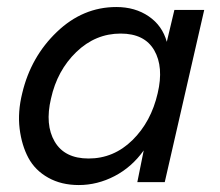

<svg xmlns="http://www.w3.org/2000/svg" viewBox="-20 -516 624 544"><path d="M203.1 8.3Q153.8 8.3 116.7 -12.5Q79.6 -33.2 60.5 -68.6Q41.5 -104 35.6 -151.4Q29.8 -198.7 43 -252Q67.4 -355 141.1 -425.5Q214.8 -496.1 309.6 -496.1Q362.8 -496.1 401.4 -469.7Q439.9 -443.4 452.6 -397.5L474.1 -487.8H558.6L446.8 0H369.1L387.2 -89.8Q353.5 -42.5 304.7 -17.1Q255.9 8.3 203.1 8.3ZM231 -66.9Q302.2 -66.9 355.2 -118.9Q408.2 -170.9 426.8 -252Q444.3 -326.2 417 -373.5Q389.6 -420.9 321.8 -420.9Q250.5 -420.9 196.3 -368.7Q142.1 -316.4 124.5 -236.8Q106.9 -162.6 135 -114.7Q163.1 -66.9 231 -66.9Z"/></svg>

Font: HK Grotesk Medium Legacy Italic
Style: Regular
Weight: 500
Italic angle: -13°
Designer: Alfredo Marco Pradil
Foundry: Hanken Design Co.
Version: Version 2.022;PS 002.022;hotconv 1.0.88;makeotf.lib2.5.64775